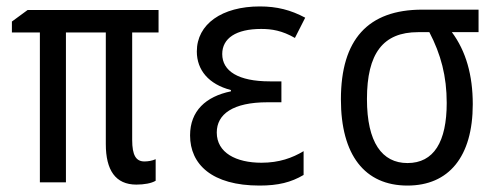

<svg xmlns="http://www.w3.org/2000/svg" viewBox="-20 -567 1540 597"><path d="M404 7C428 7 451 3 464 -5V-72C453 -67 440 -65 429 -65C403 -65 391 -84 391 -132V-466H473V-536H66L17 -500V-466H104V0H185V-466H309V-119C309 -38 339 7 404 7Z M787 10C845 10 885 0 924 -23V-97C889 -76 848 -61 793 -61C714 -61 654 -92 654 -155C654 -212 704 -249 812 -249H855V-314H819C721 -314 671 -346 671 -399C671 -448 714 -477 792 -477C825 -477 857 -472 897 -449L929 -512C884 -536 841 -547 788 -547C670 -547 592 -492 592 -407C592 -349 629 -305 698 -287V-283C620 -267 571 -222 571 -146C571 -56 639 10 787 10Z M1247 10C1375 10 1450 -79 1450 -243C1450 -333 1429 -408 1385 -467H1468V-537H1293C1124 -537 1040 -444 1040 -258C1040 -85 1114 10 1247 10ZM1247 -60C1168 -60 1121 -124 1121 -259C1121 -401 1171 -467 1280 -467H1315C1351 -398 1369 -330 1369 -247C1369 -126 1329 -60 1247 -60Z"/></svg>

Font: Noto Sans Mono ExtraCondensed
Style: Regular
Weight: 400
Width: 2
Designer: Monotype Design Team
Foundry: Monotype Imaging Inc.
Version: Version 2.014